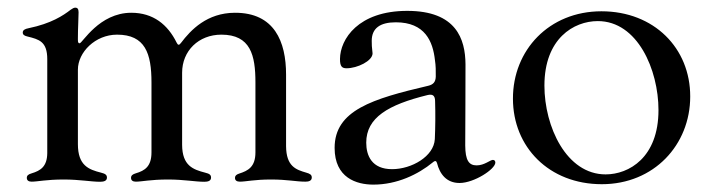

<svg xmlns="http://www.w3.org/2000/svg" viewBox="-20 -474 1873 507"><path d="M63.6 5.7C79.5 5.7 101.9 0 148.4 0C190.3 0 220.5 6 244.3 6C254.3 6 262.4 3.6 262.4 -5C262.4 -12.1 258.2 -15.3 246.8 -18.1C214.5 -26.3 185.7 -36.6 185.7 -93.4V-290.1C185.7 -335.9 231.5 -382.5 289.1 -382.5C363.3 -382.5 380 -333.1 380 -256.4V-71.7C380 -34.8 362.9 -23.4 338.4 -16.3C330.3 -13.8 326 -10.7 326 -4.3C326 2.8 331.3 5.7 338.8 5.7C354.8 5.7 377.1 0 423.7 0C465.6 0 495.4 6 519.5 6C529.5 6 537.3 3.6 537.3 -5C537.3 -12.1 533.4 -15.3 521.7 -18.1C490.1 -26.3 461.3 -36.2 460.9 -91.3V-282C460.9 -339.5 504.3 -382.5 564.6 -382.5C641.7 -382.5 654.5 -328.1 654.5 -256.4V-71.7C654.5 -33 634.9 -23.1 611.5 -15.6C604 -13.1 600.5 -9.9 600.5 -4.3C600.5 2.8 605.8 5.7 613.6 5.7C629.3 5.7 651.6 0 695.3 0C740.1 0 761 5.7 786.6 5.7C795.1 5.7 803.3 3.6 803.3 -5.3C803.3 -12.4 798.7 -15.3 788.7 -18.1C762.1 -25.9 735.8 -34.1 735.4 -88.1V-277C735.4 -364.3 704.5 -440.7 600.1 -440.3C526.6 -440 484 -395.2 457.7 -360.4C452.8 -354 449.9 -354.4 446.4 -361.5C422.9 -409.1 384.6 -440.3 326.7 -440.3C241.8 -440.3 197.4 -359.7 190.3 -359.7C187.1 -359.7 185.7 -361.9 185.7 -368.3V-373.2C185.7 -400.9 187.5 -424.7 187.5 -441.8C187.5 -451 183.9 -453.8 179 -453.8C175.1 -453.8 171.5 -451.7 166.5 -448.2C146.7 -432.9 115.4 -411.9 55.4 -399.5C45.8 -397.7 40.1 -394.5 40.1 -388.1C40.1 -382.1 44.7 -379.3 52.9 -377.5C83.1 -370 104.8 -364.3 104.8 -317.8V-69.6C104.4 -34.4 87.4 -23.4 63.6 -16.3C55 -13.8 50.8 -10.7 50.8 -4.3C50.8 2.8 56.1 5.7 63.6 5.7Z M965.9 13.5C1028.1 13.5 1083.8 -13.1 1123.2 -45.5C1125.4 -47.6 1127.5 -48.7 1129.3 -48.7C1131.7 -48.7 1132.8 -46.9 1133.9 -43.7C1141.3 -14.2 1159.1 9.2 1193.5 9.2C1231.9 9.2 1288 -27.3 1288 -44.7C1288 -48.3 1286.2 -51.8 1281.6 -51.8C1274.5 -51.8 1259.2 -37.3 1238.6 -37.3C1218 -37.3 1208.8 -50.8 1208.5 -89.8C1208.5 -176.1 1209.5 -220.2 1209.2 -304C1208.8 -371.1 1184.7 -445.3 1055.4 -445.3C925.8 -445.3 878.2 -370.4 877.8 -318.5C877.5 -297.6 883.9 -293.7 895.2 -293.7C923.7 -293.7 963.8 -313.2 963.8 -333.1C962 -347.3 961.3 -359.4 961.6 -366.1C961.6 -399.5 983.7 -415.1 1025.2 -415.1C1102.3 -415.1 1123.2 -364.7 1128.6 -314.6C1130.7 -301.8 1131 -285.2 1130.7 -271.7C1130.3 -257.8 1124.3 -250.7 1110.8 -247.5C963.8 -213.1 863.6 -182.9 863.6 -83.5C863.6 -4.3 921.5 13.5 965.9 13.5ZM947.1 -97.3C947.1 -163.4 1005 -197.4 1109 -223C1122.5 -226.2 1128.6 -221.6 1128.9 -207.7C1130 -172.6 1129.6 -138.5 1128.2 -106.5C1125.7 -61.1 1067.1 -27.3 1015.3 -27.3C961.6 -27.3 947.1 -63.2 947.1 -97.3Z M1569.2 12.4C1707 12.4 1802.6 -91.6 1802.6 -219.1C1802.9 -346.9 1707 -444.2 1568.2 -444.2C1429.7 -444.2 1334.2 -341.3 1334.5 -213.4C1334.5 -85.9 1429.7 12.4 1569.2 12.4ZM1417.6 -247.9C1417.6 -372.2 1495 -418.3 1558.6 -418.3C1663.4 -418.3 1718.8 -290.1 1718.8 -183.2C1718.8 -57.9 1640.6 -13.5 1579.2 -13.5C1475.5 -13.5 1417.6 -139.9 1417.6 -247.9Z"/></svg>

Font: Margiela Serif Text
Style: Regular
Weight: 400
Designer: Andreas Faust, Stefan Endress
Version: Version 1.002;FEAKit 1.0